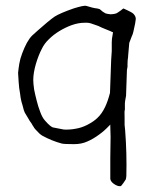

<svg xmlns="http://www.w3.org/2000/svg" viewBox="-20 -497 522 658"><path d="M125 -32Q116 -37 101 -54Q98 -57 97 -59Q97 -60 92 -67L88 -74Q81 -83 77 -91Q71 -101 65 -111Q62 -116 57 -137Q51 -155 49 -175Q45 -196 44 -215Q43 -234 42 -247Q43 -259 46 -278Q49 -296 56 -314Q63 -333 72 -350Q81 -366 90 -375Q95 -380 100 -384H99Q100 -384 100 -384Q105 -388 110 -393Q147 -426 167 -440Q186 -452 232 -468Q267 -479 275 -477Q300 -469 313 -468L321 -466L325 -463Q329 -459 332 -457Q336 -455 342 -451Q349 -449 359 -448Q377 -449 382 -453Q396 -462 400 -466Q402 -467 403 -468Q407 -466 416 -462Q432 -455 438 -449Q447 -439 445 -429Q445 -423 437 -388Q435 -379 431 -371Q424 -353 423 -350Q420 -311 419 -304Q419 -303 419 -302Q417 -290 417 -278Q418 -269 415 -257V-256L412 -169Q412 -169 412 -169V-170Q412 -169 412 -169Q412 -169 412 -169Q408 -148 408 -143Q408 -124 408 -121Q406 -118 407 -93V-69Q407 -68 409 -49Q415 30 413 106Q412 116 411 118L401 133H400V134Q399 136 396 139Q394 141 393 141H392Q383 142 370 133Q359 125 358 116Q358 80 358 44Q359 -18 359 -27V-28L358 -64V-70L354 -66Q337 -48 320 -36Q300 -21 279 -12Q259 -3 234 -3Q200 -3 192 -5Q158 -14 125 -32ZM361 -292Q362 -306 363 -322V-323V-352Q363 -364 366 -378L367 -385V-387H365L359 -390Q339 -398 337 -399Q329 -402 317 -408Q304 -412 294 -416Q283 -420 269 -419Q249 -419 226 -411Q204 -403 183.5 -390.5Q163 -378 148 -363Q132 -348 123 -329Q112 -308 103 -278Q94 -247 94 -223Q94 -211 97 -190Q101 -170 106 -151Q111 -131 118 -113Q125 -94 134 -84Q154 -61 163 -60Q179 -57 199 -53Q220 -52 240 -56Q259 -59 279 -69Q302 -81 314 -93Q329 -107 340 -130Q350 -151 357 -179V-180ZM321 -466V-465Z"/></svg>

Font: ToneOZ-Tsuipita-TC
Style: Tsuipita-TC
Weight: 400
Designer: :Jeffrey Xuan (Chih-Lin Hsuan)  :
Foundry: jeffreyx@gmail.com, cjkFonts.io
Version: Version 0.24071